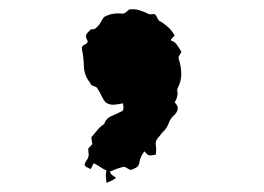

<svg xmlns="http://www.w3.org/2000/svg" viewBox="-20 -235 577 420"><path d="M262 -214Q273 -216 283.5 -213Q294 -210 304 -205Q308 -203 312.5 -204Q317 -205 320 -203Q323 -199 325 -194Q327 -189 333 -187Q342 -181 349.5 -174Q357 -167 362 -157Q356 -152 353 -147Q362 -144 367 -137Q372 -130 377 -122Q375 -117 372.5 -114Q370 -111 371 -106Q376 -91 376.5 -74.5Q377 -58 369 -43Q367 -39 368 -34.5Q369 -30 368 -26Q367 -21 365.5 -17.5Q364 -14 362 -11Q375 1 363 15Q353 23 349 34.5Q345 46 336 54Q330 61 324.5 68Q319 75 321 85Q322 89 321.5 94Q321 99 321 103Q317 104 314 104.5Q311 105 307 105Q303 104 300.5 101Q298 98 296 96Q292 101 289 107Q286 113 285 120Q284 128 278 131.5Q272 135 266 137Q261 135 257.5 132.5Q254 130 249 130Q242 132 235 134.5Q228 137 221 140Q221 145 225.5 148Q230 151 234 154Q229 158 223.5 160.5Q218 163 213 165Q212 159 211.5 152Q211 145 213 138Q206 135 199.5 130.5Q193 126 185 122Q183 126 181.5 129Q180 132 178 135Q175 133 170.5 131Q166 129 165 125Q167 119 170 115Q173 111 174 105Q174 101 173.5 98Q173 95 173 90Q175 88 177.5 85Q180 82 182 80Q181 75 180.5 71.5Q180 68 180 65Q187 57 193 49.5Q199 42 208 36Q212 24 222.5 19.5Q233 15 243 10Q250 8 250 2Q250 -4 249 -9Q240 -7 230 -6Q220 -5 211 -11Q206 -17 202.5 -24.5Q199 -32 194 -40Q192 -45 185.5 -46.5Q179 -48 177 -54Q164 -70 163.5 -90Q163 -110 159 -128Q159 -135 164.5 -137Q170 -139 172 -144Q171 -146 170 -149Q169 -152 168 -154Q168 -160 172 -164Q176 -168 179 -171Q185 -170 189 -173Q193 -176 196.5 -180.5Q200 -185 202.5 -190Q205 -195 208 -198Q226 -208 249 -205Q253 -206 256 -208.5Q259 -211 262 -214Z"/></svg>

Font: ErikasBuero
Style: Regular
Weight: 400
Designer: Peter Wiegel
Foundry: Peter Wiegel
Version: Version 1.006